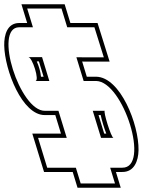

<svg xmlns="http://www.w3.org/2000/svg" viewBox="-174 -810 768 901"><path d="M141.5 -682H199.1H269.1L313.2 -541H243.2L184.5 -541.2L218.5 -430H277.1C404.7 -428 533.2 -21 399.5 -23H343L344.2 -19L365.6 51H204.6L183.2 -19L182 -23H117.5H47.5L4.7 -163H74.7H139.2L100.3 -290H36.8C-81.6 -288 -205.4 -680 -85 -682H-84H-19.5L-25 -700L-46.4 -770H114.6L136 -700ZM261.3 -290 300.2 -163H358.7C347.7 -163 308.9 -290 317.9 -290ZM57.5 -430 23.4 -541.8 -41.2 -542C-22.2 -542 13 -430 -8 -430H-7ZM156.3 -702 129.4 -790H-73.4L-46.5 -702H-85.2C-140 -701.1 -155 -646.5 -154.2 -597.1C-152.2 -481.3 -69.9 -268.2 37 -270H85.5L112.1 -183H-22.4L32.7 -3H167.2L189.8 71H392.6L370 -3H399.4C455.6 -2.2 475.3 -54.7 476.1 -105.5C478.1 -225.6 391 -448.2 277.3 -450H233.3L211.6 -521.1L243.2 -521H340.4L283.8 -702ZM288.4 -270H298.6C303.5 -245.3 315 -208 324.8 -183H315ZM-1.5 -521.9 8.6 -521.8 30.5 -450H18.3C16.3 -473.6 8.5 -499.2 -1.5 -521.9Z"/></svg>

Font: Nordica Plus
Style: NordicaClassicRgExtOpOblOl
Weight: 500
Version: Version 1.01